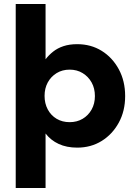

<svg xmlns="http://www.w3.org/2000/svg" viewBox="-20 -730 692 965"><path d="M59 215V-710H209V-432Q225 -453 247 -470.5Q269 -488 299 -498Q329 -508 368 -508Q437 -508 491 -474.5Q545 -441 577 -382Q609 -323 609 -247Q609 -172 577 -113.5Q545 -55 491 -21.5Q437 12 368 12Q315 12 275 -6.5Q235 -25 209 -59V215ZM330 -116Q367 -116 395.5 -133Q424 -150 440.5 -179.5Q457 -209 457 -247Q457 -286 440.5 -315.5Q424 -345 395.5 -362.5Q367 -380 330 -380Q293 -380 264.5 -362.5Q236 -345 220 -315.5Q204 -286 204 -248Q204 -210 220 -180Q236 -150 264.5 -133Q293 -116 330 -116Z"/></svg>

Font: DM Sans 28pt Black
Style: Regular
Weight: 900
Version: Version 4.004;gftools[0.9.30]